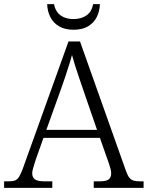

<svg xmlns="http://www.w3.org/2000/svg" viewBox="-22 -916 720 936"><path d="M-2 0V-32H19Q40 -32 51.5 -36.5Q63 -41 71.5 -55Q80 -69 90 -96L312 -714H368L592 -83Q600 -61 608 -50.5Q616 -40 628 -36Q640 -32 661 -32H678V0H435V-32H463Q496 -32 508 -41.5Q520 -51 520 -71Q520 -80 517 -92Q514 -104 510 -116Q506 -128 503 -136L465 -244H190L153 -140Q150 -131 146 -118Q142 -105 138.5 -92.5Q135 -80 135 -71Q135 -51 148.5 -41.5Q162 -32 196 -32H233V0ZM204 -283H451L382 -483Q373 -511 362.5 -540.5Q352 -570 343.5 -598Q335 -626 329 -648Q324 -628 315.5 -602Q307 -576 298 -547.5Q289 -519 279 -492ZM336 -771Q295 -771 266.5 -787.5Q238 -804 223.5 -832.5Q209 -861 208 -896H241Q249 -858 274 -840.5Q299 -823 336 -823Q373 -823 399 -840.5Q425 -858 432 -896H465Q464 -861 449.5 -832.5Q435 -804 407 -787.5Q379 -771 336 -771Z"/></svg>

Font: Noto Serif Khmer Light
Style: Regular
Weight: 300
Version: Version 2.003